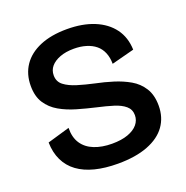

<svg xmlns="http://www.w3.org/2000/svg" viewBox="-124 -788 888 915"><g transform="rotate(-20 320.5 -330.0)"><path d="M322 13Q257 13 206 0Q155 -13 119.5 -39Q84 -65 65 -104.5Q46 -144 45 -195L158 -228Q157 -180 178 -148.5Q199 -117 238 -101.5Q277 -86 328 -86Q376 -86 409 -98Q442 -110 459 -130.5Q476 -151 476 -177Q476 -206 455 -224Q434 -242 398.5 -253Q363 -264 318 -274Q270 -285 223.5 -298.5Q177 -312 139.5 -333.5Q102 -355 79.5 -389.5Q57 -424 57 -477Q57 -537 87 -581Q117 -625 174 -649Q231 -673 311 -673Q390 -673 448.5 -649Q507 -625 540 -580.5Q573 -536 575 -473L460 -443Q460 -475 449.5 -500Q439 -525 419.5 -541Q400 -557 372 -565.5Q344 -574 310 -574Q269 -574 239 -562.5Q209 -551 193 -532Q177 -513 177 -487Q177 -455 201 -436.5Q225 -418 264 -406Q303 -394 349 -384Q393 -375 436.5 -361.5Q480 -348 516.5 -327Q553 -306 575.5 -270.5Q598 -235 598 -181Q598 -122 567 -78.5Q536 -35 474 -11Q412 13 322 13Z"/></g></svg>

Font: Bricolage Grotesque SemiBold
Style: Regular
Weight: 600
Designer: Mathieu Triay
Foundry: Atelier Triay
Version: Version 1.000;gftools[0.9.30]